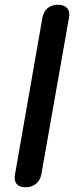

<svg xmlns="http://www.w3.org/2000/svg" viewBox="-20 -779 312 809"><path d="M42 -29Q42 -38 43 -43L159 -706Q164 -731 181 -745Q198 -759 224 -759Q247 -759 259.5 -748Q272 -737 272 -718Q272 -710 271 -706L154 -43Q149 -19 131.5 -4.5Q114 10 88 10Q66 10 54 0Q42 -10 42 -29Z"/></svg>

Font: Kodchasan SemiBold
Style: Italic
Weight: 600
Italic angle: -10°
Version: Version 1.000; ttfautohint (v1.6)